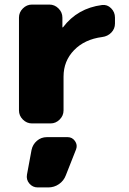

<svg xmlns="http://www.w3.org/2000/svg" viewBox="-20 -540 566 840"><path d="M426 -518Q449 -521 466 -504Q483 -487 483 -463V-437Q483 -414 467 -397.5Q451 -381 427 -378Q350 -368 304 -320.5Q258 -273 258 -205V-57Q258 -34 241 -17Q224 0 201 0H120Q97 0 80 -17Q63 -34 63 -57V-463Q63 -486 80 -503Q97 -520 120 -520H196Q219 -520 236 -503Q253 -486 253 -463V-421Q253 -420 254 -420Q255 -420 256 -421Q319 -504 426 -518ZM276 60Q296 60 308 77Q320 94 313 113L268 227Q259 251 238 265.5Q217 280 191 280H145Q123 280 108.5 263Q94 246 98 224L118 116Q123 92 141.5 76Q160 60 185 60Z"/></svg>

Font: Rounded Mplus 1c Black
Style: Regular
Weight: 900
Version: Version 1.059.20150529